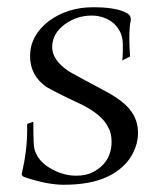

<svg xmlns="http://www.w3.org/2000/svg" viewBox="-20 -499 443 530"><path d="M156 11Q110 11 48 -10Q40 -13 40 -18V-20Q55 -82 55 -140V-157L72 -163Q72 -97 75 -88Q83 -56 118 -35Q153 -14 191 -14Q216 -14 235 -23Q288 -50 288 -108Q288 -131 279 -147Q262 -183 202 -212Q159 -232 136 -244Q113 -256 108 -259Q63 -291 63 -344Q63 -401 115 -441Q167 -479 237 -479Q295 -479 324 -466Q341 -459 341 -446V-443Q337 -426 337 -393Q337 -383 337.5 -370Q338 -357 339 -343L317 -332Q319 -338 319 -356V-379Q318 -417 287 -440Q263 -456 233 -456Q192 -456 159 -432Q124 -406 124 -369Q124 -333 170 -302Q175 -299 198 -286.5Q221 -274 264 -251Q322 -221 342 -192Q361 -166 361 -132Q361 -96 338 -61Q314 -28 274 -10Q228 11 156 11Z"/></svg>

Font: Gideon Roman
Style: Regular
Weight: 400
Designer: Robert E. Leuschke
Foundry: Robert E. Leuschke
Version: Version 2.010